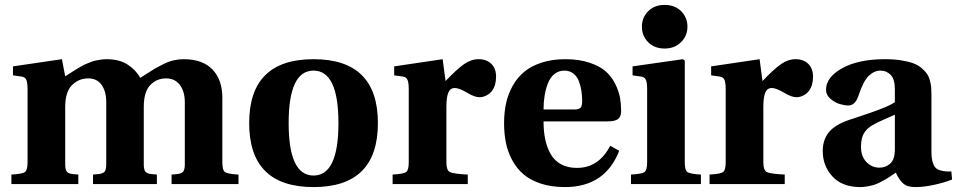

<svg xmlns="http://www.w3.org/2000/svg" viewBox="-20 -740 3848 772"><path d="M25.9 0V-38.1Q69.3 -40.5 80.1 -48.1Q90.8 -55.7 90.8 -86.9V-380.9Q90.8 -409.7 85.2 -420.2Q79.6 -430.7 66.9 -432.1L32.2 -437V-473.1L229 -502L242.2 -433.1Q244.6 -434.6 262 -445.8Q279.3 -457 282.7 -459Q286.1 -460.9 301.3 -470Q316.4 -479 322 -481.2Q327.6 -483.4 341.1 -489Q354.5 -494.6 363.3 -496.3Q372.1 -498 384.3 -500Q396.5 -502 408.2 -502Q459.5 -502 492.9 -480.5Q526.4 -459 543.9 -426.8Q547.9 -429.2 570.8 -444.1Q593.8 -459 605.2 -465.6Q616.7 -472.2 637.9 -482.7Q659.2 -493.2 678.7 -497.6Q698.2 -502 717.8 -502Q794.9 -502 834.5 -460.4Q874 -418.9 874 -347.2V-86.9Q874 -55.7 884.8 -48.1Q895.5 -40.5 939 -38.1V0H669.9V-38.1L690.9 -40Q708.5 -41.5 715.8 -49.1Q723.1 -56.6 723.1 -80.1V-329.1Q723.1 -371.6 703.4 -398.2Q683.6 -424.8 647.9 -424.8Q609.4 -424.8 583.7 -397.5Q558.1 -370.1 558.1 -310.1V-80.1Q558.1 -56.6 565.2 -49.1Q572.3 -41.5 589.8 -40L610.8 -38.1V0H354V-38.1L375 -40Q392.6 -41.5 399.9 -49.1Q407.2 -56.6 407.2 -80.1V-329.1Q407.2 -372.1 388.7 -398.4Q370.1 -424.8 335 -424.8Q296.4 -424.8 269.3 -397.5Q242.2 -370.1 242.2 -310.1V-80.1Q242.2 -56.6 249.3 -49.1Q256.3 -41.5 273.9 -40L294.9 -38.1V0Z M1240.7 -456.1Q1140.6 -456.1 1140.6 -245.1Q1140.6 -34.2 1240.7 -34.2Q1340.8 -34.2 1340.8 -245.1Q1340.8 -456.1 1240.7 -456.1ZM981.9 -245.1Q981.9 -502 1240.7 -502Q1499.5 -502 1499.5 -245.1Q1499.5 12.2 1240.7 12.2Q981.9 12.2 981.9 -245.1Z M1558.6 0V-38.1Q1602.1 -40.5 1612.8 -48.1Q1623.5 -55.7 1623.5 -86.9V-380.9Q1623.5 -409.7 1617.9 -420.2Q1612.3 -430.7 1599.6 -432.1L1564.9 -437V-473.1L1759.8 -502L1771.5 -414.1Q1817.9 -462.9 1846.2 -482.4Q1874.5 -502 1904.8 -502Q1936.5 -502 1955.6 -483.2Q1974.6 -464.4 1974.6 -432.1Q1974.6 -396.5 1958.5 -375Q1949.7 -363.3 1936 -356.2Q1922.4 -349.1 1907.7 -349.1Q1889.2 -349.1 1861.8 -365.2Q1826.7 -386.2 1808.6 -386.2Q1791 -386.2 1783 -368.2Q1774.9 -350.1 1774.9 -311V-86.9Q1774.9 -55.7 1788.6 -48.3Q1802.2 -41 1860.8 -38.1V0Z M2165.5 -299.8H2289.6Q2307.1 -299.8 2314 -306.6Q2320.8 -313.5 2320.8 -333Q2320.8 -353.5 2318.1 -372.6Q2315.4 -391.6 2308.3 -411.6Q2301.3 -431.6 2286.1 -443.8Q2271 -456.1 2249.5 -456.1Q2226.1 -456.1 2209 -442.1Q2191.9 -428.2 2182.9 -404.5Q2173.8 -380.9 2169.7 -354.7Q2165.5 -328.6 2165.5 -299.8ZM2006.8 -245.1Q2006.8 -288.6 2015.1 -325.9Q2023.4 -363.3 2042 -396Q2060.5 -428.7 2088.6 -451.9Q2116.7 -475.1 2158.7 -488.5Q2200.7 -502 2253.4 -502Q2308.6 -502 2350.6 -487.8Q2392.6 -473.6 2416 -452.6Q2439.5 -431.6 2453.9 -402.3Q2468.3 -373 2472.9 -347.4Q2477.5 -321.8 2477.5 -293.9Q2477.5 -270.5 2464.8 -261.2Q2452.1 -252 2423.8 -252H2165.5Q2165.5 -210.9 2172.6 -178.2Q2179.7 -145.5 2194.8 -119.4Q2210 -93.3 2236.6 -79.1Q2263.2 -64.9 2299.8 -64.9Q2387.2 -64.9 2433.6 -153.8L2469.7 -133.8Q2413.1 12.2 2251.5 12.2Q2197.3 12.2 2154.8 -1.7Q2112.3 -15.6 2085 -39.1Q2057.6 -62.5 2039.6 -95.9Q2021.5 -129.4 2014.2 -166Q2006.8 -202.6 2006.8 -245.1Z M2517.1 0V-38.1Q2560.5 -40.5 2571.3 -48.1Q2582 -55.7 2582 -86.9V-380.9Q2582 -409.7 2576.4 -420.2Q2570.8 -430.7 2558.1 -432.1L2523.4 -437V-473.1L2726.1 -502L2733.4 -496.1V-86.9Q2733.4 -55.7 2744.1 -48.1Q2754.9 -40.5 2798.3 -38.1V0ZM2561 -632.8Q2561 -669.4 2586.2 -694.8Q2611.3 -720.2 2652.3 -720.2Q2693.8 -720.2 2719 -694.8Q2744.1 -669.4 2744.1 -632.8Q2744.1 -596.2 2718.5 -570.6Q2692.9 -544.9 2652.3 -544.9Q2611.3 -544.9 2586.2 -570.3Q2561 -595.7 2561 -632.8Z M2833 0V-38.1Q2876.5 -40.5 2887.2 -48.1Q2897.9 -55.7 2897.9 -86.9V-380.9Q2897.9 -409.7 2892.3 -420.2Q2886.7 -430.7 2874 -432.1L2839.4 -437V-473.1L3034.2 -502L3045.9 -414.1Q3092.3 -462.9 3120.6 -482.4Q3148.9 -502 3179.2 -502Q3210.9 -502 3230 -483.2Q3249 -464.4 3249 -432.1Q3249 -396.5 3232.9 -375Q3224.1 -363.3 3210.4 -356.2Q3196.8 -349.1 3182.1 -349.1Q3163.6 -349.1 3136.2 -365.2Q3101.1 -386.2 3083 -386.2Q3065.4 -386.2 3057.4 -368.2Q3049.3 -350.1 3049.3 -311V-86.9Q3049.3 -55.7 3063 -48.3Q3076.7 -41 3135.3 -38.1V0Z M3441.9 -149.9Q3441.9 -111.3 3463.6 -88.6Q3485.4 -65.9 3516.1 -65.9Q3540.5 -65.9 3558.6 -81.5Q3576.7 -97.2 3578.1 -133.8V-278.8Q3570.8 -275.4 3552.7 -267.6Q3534.7 -259.8 3518.3 -252.2Q3502 -244.6 3488.3 -236.8Q3464.8 -223.1 3453.4 -203.4Q3441.9 -183.6 3441.9 -149.9ZM3288.1 -132.8Q3288.1 -177.7 3312.5 -208Q3336.9 -238.3 3394 -257.8Q3403.3 -260.7 3433.3 -270.8Q3463.4 -280.8 3478 -285.9Q3492.7 -291 3515.4 -299.6Q3538.1 -308.1 3553 -315.2Q3567.9 -322.3 3578.1 -329.1V-381.8Q3578.1 -421.4 3561.5 -438.7Q3544.9 -456.1 3520 -456.1Q3495.1 -456.1 3473.1 -435.1Q3451.2 -414.1 3432.1 -356Q3418.9 -315.9 3391.1 -315.9Q3376 -315.9 3356.2 -321.8Q3336.4 -327.6 3318.8 -343Q3301.3 -358.4 3301.3 -378.9Q3301.3 -429.7 3366.5 -465.8Q3431.6 -502 3538.1 -502Q3574.7 -502 3604 -497.3Q3633.3 -492.7 3652.6 -485.4Q3671.9 -478 3685.8 -466.1Q3699.7 -454.1 3707.3 -443.1Q3714.8 -432.1 3719 -416.5Q3723.1 -400.9 3724.1 -389.2Q3725.1 -377.4 3725.1 -361.8V-130.9Q3725.1 -65.4 3756.8 -56.2Q3779.3 -48.8 3805.2 -50.8L3808.1 -18.1Q3778.8 -6.3 3737.3 2.9Q3695.8 12.2 3660.2 12.2Q3627.4 12.2 3610.8 -2.9Q3594.2 -18.1 3582 -45.9Q3581.1 -44.9 3564.5 -33.9Q3547.9 -22.9 3542.7 -20Q3537.6 -17.1 3522 -8.8Q3506.3 -0.5 3496.1 2.7Q3485.8 5.9 3470 9Q3454.1 12.2 3439 12.2Q3367.2 12.2 3327.6 -30Q3288.1 -72.3 3288.1 -132.8Z"/></svg>

Font: Linguistics Pro
Style: Bold
Weight: 700
Designer: Stefan Peev, Context Ltd
Foundry: Stefan Peev, Context Ltd
Version: Version 001.000